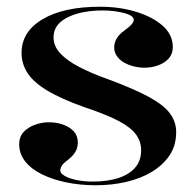

<svg xmlns="http://www.w3.org/2000/svg" viewBox="-20 -535 583 570"><path d="M264 15Q218 15 177 6.5Q136 -2 104.5 -17.5Q73 -33 55 -55.5Q37 -78 37 -107Q37 -129 50 -143Q63 -157 83.5 -164.5Q104 -172 125 -172Q148 -172 167.5 -165Q187 -158 199 -145Q211 -132 211 -112Q211 -98 205 -86.5Q199 -75 186 -64Q170 -52 164.5 -44.5Q159 -37 159 -28Q159 -21 171 -13.5Q183 -6 205 -1Q227 4 257 4Q298 4 330 -6Q362 -16 380.5 -36.5Q399 -57 399 -89Q399 -115 383.5 -136Q368 -157 332 -176Q296 -195 233 -216Q162 -241 120.5 -266Q79 -291 61.5 -318.5Q44 -346 44 -378Q44 -441 106.5 -478Q169 -515 277 -515Q335 -515 384 -500Q433 -485 463 -458.5Q493 -432 493 -395Q493 -375 481 -361.5Q469 -348 449.5 -341Q430 -334 409 -334Q393 -334 377 -338Q361 -342 348 -349.5Q335 -357 327 -368.5Q319 -380 319 -394Q319 -423 349 -444Q365 -456 371 -463Q377 -470 377 -477Q377 -482 370.5 -487Q364 -492 351.5 -495.5Q339 -499 322 -501.5Q305 -504 285 -504Q244 -504 211 -495Q178 -486 158.5 -468.5Q139 -451 139 -424Q139 -398 159 -376.5Q179 -355 215.5 -336Q252 -317 303 -299Q378 -271 421.5 -247.5Q465 -224 484 -199Q503 -174 503 -143Q503 -103 483.5 -74Q464 -45 431 -25Q398 -5 355 5Q312 15 264 15Z"/></svg>

Font: Kalnia Medium
Style: Regular
Weight: 500
Designer: Frida Medrano
Foundry: Frida Medrano
Version: Version 1.105